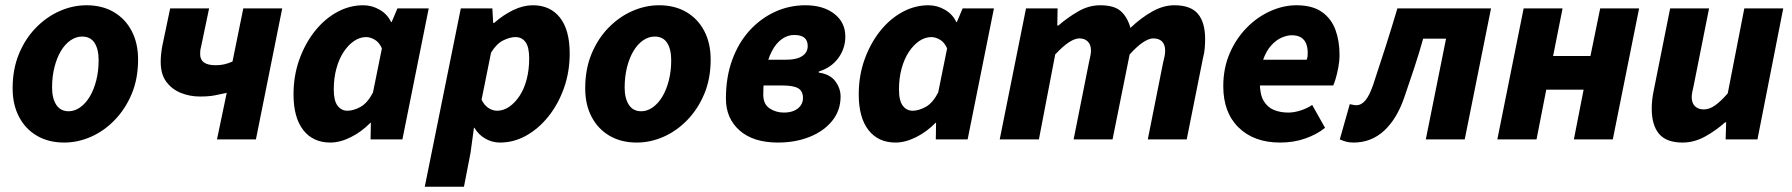

<svg xmlns="http://www.w3.org/2000/svg" viewBox="-20 -530 6813 730"><path d="M224 12Q165 12 121 -13.5Q77 -39 52.5 -85.5Q28 -132 28 -194Q28 -267 52 -325Q76 -383 116.5 -424.5Q157 -466 207 -488Q257 -510 309 -510Q368 -510 412 -484.5Q456 -459 480.5 -412.5Q505 -366 505 -304Q505 -231 481 -173.5Q457 -116 416.5 -74Q376 -32 326 -10Q276 12 224 12ZM241 -107Q264 -107 285 -122Q306 -137 321.5 -163Q337 -189 346 -224.5Q355 -260 355 -301Q355 -343 339.5 -367Q324 -391 292 -391Q269 -391 248 -376.5Q227 -362 211.5 -336Q196 -310 187 -274.5Q178 -239 178 -197Q178 -156 194 -131.5Q210 -107 241 -107Z M805 0 842 -177Q820 -172 797 -167.5Q774 -163 741 -163Q701 -163 667 -177Q633 -191 612 -219.5Q591 -248 591 -295Q591 -322 597 -355L627 -498H775L744 -350Q742 -343 741.5 -337Q741 -331 741 -324Q741 -303 755.5 -292.5Q770 -282 800 -282Q818 -282 833 -285.5Q848 -289 864 -296L905 -498H1053L953 0Z M1236 12Q1170 12 1133 -35.5Q1096 -83 1096 -171Q1096 -242 1118 -303.5Q1140 -365 1177 -411.5Q1214 -458 1261.5 -484Q1309 -510 1361 -510Q1394 -510 1423.5 -493Q1453 -476 1467 -446H1469L1491 -498H1610L1510 0H1389L1390 -63H1388Q1355 -29 1314 -8.5Q1273 12 1236 12ZM1301 -109Q1324 -109 1350.5 -123.5Q1377 -138 1398 -178L1432 -346Q1422 -369 1405 -379Q1388 -389 1372 -389Q1348 -389 1326 -374Q1304 -359 1286.5 -332.5Q1269 -306 1259 -269.5Q1249 -233 1249 -190Q1249 -147 1263.5 -128Q1278 -109 1301 -109Z M1595 180 1732 -498H1852L1855 -443H1859Q1893 -473 1931 -491.5Q1969 -510 2006 -510Q2072 -510 2109 -463Q2146 -416 2146 -327Q2146 -256 2124 -194.5Q2102 -133 2064.5 -86.5Q2027 -40 1980 -14Q1933 12 1881 12Q1851 12 1825 -3Q1799 -18 1784 -44H1782L1769 51L1744 180ZM1870 -109Q1894 -109 1916 -124Q1938 -139 1955.5 -165.5Q1973 -192 1982.5 -228.5Q1992 -265 1992 -308Q1992 -351 1978 -370Q1964 -389 1940 -389Q1919 -389 1893.5 -376.5Q1868 -364 1847 -330L1811 -151Q1821 -130 1837 -119.5Q1853 -109 1870 -109Z M2401 12Q2342 12 2298 -13.5Q2254 -39 2229.5 -85.5Q2205 -132 2205 -194Q2205 -267 2229 -325Q2253 -383 2293.5 -424.5Q2334 -466 2384 -488Q2434 -510 2486 -510Q2545 -510 2589 -484.5Q2633 -459 2657.5 -412.5Q2682 -366 2682 -304Q2682 -231 2658 -173.5Q2634 -116 2593.5 -74Q2553 -32 2503 -10Q2453 12 2401 12ZM2418 -107Q2441 -107 2462 -122Q2483 -137 2498.5 -163Q2514 -189 2523 -224.5Q2532 -260 2532 -301Q2532 -343 2516.5 -367Q2501 -391 2469 -391Q2446 -391 2425 -376.5Q2404 -362 2388.5 -336Q2373 -310 2364 -274.5Q2355 -239 2355 -197Q2355 -156 2371 -131.5Q2387 -107 2418 -107Z M2938 12Q2844 12 2792 -34Q2740 -80 2740 -155Q2740 -237 2764 -302.5Q2788 -368 2830 -414Q2872 -460 2926.5 -485Q2981 -510 3042 -510Q3110 -510 3152 -477.5Q3194 -445 3194 -391Q3194 -346 3167.5 -309.5Q3141 -273 3093 -258V-254Q3136 -248 3156 -221Q3176 -194 3176 -163Q3176 -110 3144 -70.5Q3112 -31 3058 -9.5Q3004 12 2938 12ZM2960 -102Q2983 -102 2999 -109Q3015 -116 3024 -128.5Q3033 -141 3033 -157Q3033 -184 3014.5 -194.5Q2996 -205 2955 -205H2851L2870 -303H2969Q2997 -303 3015 -309.5Q3033 -316 3042 -327.5Q3051 -339 3051 -355Q3051 -397 3000 -397Q2974 -397 2952 -381Q2930 -365 2914.5 -335Q2899 -305 2890.5 -263Q2882 -221 2882 -170Q2882 -134 2906 -118Q2930 -102 2960 -102Z M3385 12Q3319 12 3282 -35.5Q3245 -83 3245 -171Q3245 -242 3267 -303.5Q3289 -365 3326 -411.5Q3363 -458 3410.5 -484Q3458 -510 3510 -510Q3543 -510 3572.5 -493Q3602 -476 3616 -446H3618L3640 -498H3759L3659 0H3538L3539 -63H3537Q3504 -29 3463 -8.5Q3422 12 3385 12ZM3450 -109Q3473 -109 3499.5 -123.5Q3526 -138 3547 -178L3581 -346Q3571 -369 3554 -379Q3537 -389 3521 -389Q3497 -389 3475 -374Q3453 -359 3435.5 -332.5Q3418 -306 3408 -269.5Q3398 -233 3398 -190Q3398 -147 3412.5 -128Q3427 -109 3450 -109Z M3781 0 3881 -498H4001L4000 -433H4004Q4040 -464 4080 -487Q4120 -510 4163 -510Q4217 -510 4242 -487Q4267 -464 4278 -424Q4318 -462 4360.5 -486Q4403 -510 4445 -510Q4507 -510 4534.5 -477.5Q4562 -445 4562 -381Q4562 -365 4560.5 -346.5Q4559 -328 4554 -310L4492 0H4344L4402 -291Q4406 -306 4408 -317Q4410 -328 4410 -337Q4410 -360 4398.5 -372Q4387 -384 4364 -384Q4349 -384 4326.5 -369.5Q4304 -355 4275 -323L4210 0H4062L4120 -291Q4123 -306 4125.5 -317Q4128 -328 4128 -337Q4128 -360 4116 -372Q4104 -384 4084 -384Q4067 -384 4044.5 -369.5Q4022 -355 3992 -323L3930 0Z M4847 12Q4748 12 4689.5 -45Q4631 -102 4631 -202Q4631 -271 4655.5 -327.5Q4680 -384 4720.5 -425Q4761 -466 4810.5 -488Q4860 -510 4909 -510Q4970 -510 5006 -484.5Q5042 -459 5057.5 -416.5Q5073 -374 5073 -322Q5073 -298 5068.5 -274Q5064 -250 5058.5 -231.5Q5053 -213 5049 -205H4741L4753 -303H4948Q4951 -310 4951.5 -316Q4952 -322 4952 -330Q4952 -348 4946.5 -363Q4941 -378 4927.5 -387Q4914 -396 4891 -396Q4874 -396 4853 -387Q4832 -378 4813 -357Q4794 -336 4782 -301.5Q4770 -267 4770 -216Q4770 -171 4784.5 -146.5Q4799 -122 4823.5 -112Q4848 -102 4878 -102Q4901 -102 4926.5 -110.5Q4952 -119 4969 -131L5018 -44Q4987 -19 4943 -3.5Q4899 12 4847 12Z M5126 12Q5110 12 5097.5 8.5Q5085 5 5074 0L5112 -134Q5118 -133 5124 -131.5Q5130 -130 5137 -130Q5156 -130 5171.5 -148.5Q5187 -167 5201 -208Q5225 -280 5248 -352Q5271 -424 5293 -498H5649L5549 0H5401L5478 -383H5391Q5375 -326 5357 -271.5Q5339 -217 5320 -162Q5292 -79 5243 -33.5Q5194 12 5126 12Z M5673 0 5773 -498H5921L5885 -317H6027L6064 -498H6212L6112 0H5964L6001 -189H5859L5822 0Z M6377 12Q6316 12 6288 -21Q6260 -54 6260 -117Q6260 -134 6262 -152Q6264 -170 6268 -188L6330 -498H6478L6420 -207Q6417 -193 6414.5 -181.5Q6412 -170 6412 -161Q6412 -138 6424.5 -126Q6437 -114 6458 -114Q6479 -114 6500.5 -129Q6522 -144 6549 -175L6612 -498H6760L6662 0H6541L6543 -65H6539Q6506 -35 6464 -11.5Q6422 12 6377 12Z"/></svg>

Font: Source Sans 3 ExtraBold
Style: Italic
Weight: 800
Italic angle: -11°
Version: Version 3.052;hotconv 1.1.0;makeotfexe 2.6.0